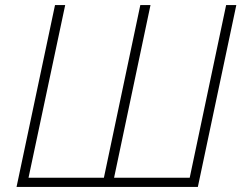

<svg xmlns="http://www.w3.org/2000/svg" viewBox="-20 -734 948 754"><path d="M45 0 196 -714H236L92 -36H388L531 -714H571L428 -36H725L868 -714H908L757 0Z"/></svg>

Font: Noto Sans Disp ExtLt
Style: Italic
Weight: 200
Italic angle: -12°
Designer: Monotype Design Team
Foundry: Monotype Imaging Inc.
Version: Version 2.000;GOOG;noto-source:20170915:90ef993387c0